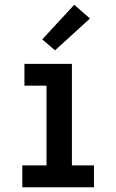

<svg xmlns="http://www.w3.org/2000/svg" viewBox="-20 -789 490 809"><path d="M74 0V-92H176V-428H83V-520H283V-92H376V0ZM212 -577 158 -623 293 -769 359 -711Z"/></svg>

Font: Iosevka Etoile Semibold
Style: Regular
Weight: 600
Designer: Belleve Invis
Foundry: Belleve Invis
Version: Version 22.1.2; ttfautohint (v1.8.4)